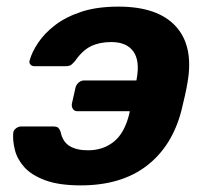

<svg xmlns="http://www.w3.org/2000/svg" viewBox="-20 -550 625 580"><path d="M224 10Q158 10 116.5 -5.5Q75 -21 53.5 -45Q32 -69 25 -97Q18 -125 20 -149Q21 -157 28.5 -162.5Q36 -168 44 -168H140Q152 -168 156 -164Q160 -160 163 -152Q169 -122 190 -109Q211 -96 246 -96Q292 -96 324.5 -122.5Q357 -149 371 -208L372 -214H214Q205 -214 200.5 -220.5Q196 -227 197 -236L208 -285Q210 -294 217.5 -300.5Q225 -307 234 -307H392L393 -312Q403 -367 382.5 -395Q362 -423 316 -423Q281 -423 255 -410.5Q229 -398 207 -366Q201 -359 195.5 -354.5Q190 -350 178 -350H84Q76 -350 71.5 -355.5Q67 -361 70 -369Q77 -394 96 -422Q115 -450 147 -474.5Q179 -499 226 -514.5Q273 -530 338 -530Q456 -530 510.5 -471Q565 -412 547 -304Q544 -285 538.5 -260.5Q533 -236 528 -216Q500 -108 423 -49Q346 10 224 10Z"/></svg>

Font: Rubik SemiBold
Style: Italic
Weight: 600
Italic angle: -12°
Designer: Hubert and Fischer
Foundry: Hubert and Fischer
Version: Version 2.300;gftools[0.9.30]